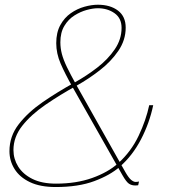

<svg xmlns="http://www.w3.org/2000/svg" viewBox="-20 -764 714 792"><path d="M210 7.5Q145.5 7.5 103.2 -12.8Q61 -33 40 -66.8Q19 -100.5 19 -140.5Q19 -202 57 -251.2Q95 -300.5 156.2 -342.8Q217.5 -385 287.5 -423.5Q337 -451 381.2 -485.2Q425.5 -519.5 453.5 -560.8Q481.5 -602 481.5 -649Q481.5 -689 452.5 -709.5Q423.5 -730 383.5 -730Q364 -730 338 -723Q312 -716 287 -700.2Q262 -684.5 245.5 -657.2Q229 -630 229 -589.5Q229 -565.5 235.2 -541.5Q241.5 -517.5 256.2 -487Q271 -456.5 296 -411.5L497.5 -53.5Q511 -30 521.2 -21.8Q531.5 -13.5 539.5 -13.5Q545 -13.5 548.5 -14.2Q552 -15 553.5 -15.5L550 0Q548.5 0.5 545 0.8Q541.5 1 537 1Q523 1 512 -6.2Q501 -13.5 485 -41.5L280 -403.5Q248 -460 230 -501.8Q212 -543.5 212 -586Q212 -630 228.8 -660.5Q245.5 -691 272 -709.5Q298.5 -728 328.2 -736.2Q358 -744.5 383.5 -744.5Q435 -744.5 466.8 -720.2Q498.5 -696 498.5 -650Q498.5 -598.5 468 -554Q437.5 -509.5 391.2 -473.8Q345 -438 297.5 -411.5Q227.5 -373 167.8 -332Q108 -291 71.8 -245Q35.5 -199 35.5 -145Q35.5 -108.5 55 -77Q74.5 -45.5 113.5 -26Q152.5 -6.5 211 -6.5Q294.5 -6.5 360 -29.8Q425.5 -53 468 -91Q521 -139 551.8 -203.8Q582.5 -268.5 595.5 -330H612Q596.5 -256 561.5 -189Q526.5 -122 474.5 -76.5Q435 -41.5 369.2 -17Q303.5 7.5 210 7.5Z"/></svg>

Font: Epilogue Thin
Style: Italic
Weight: 250
Italic angle: -12°
Designer: Tyler Finck
Foundry: Etcetera Type Co
Version: Version 2.112